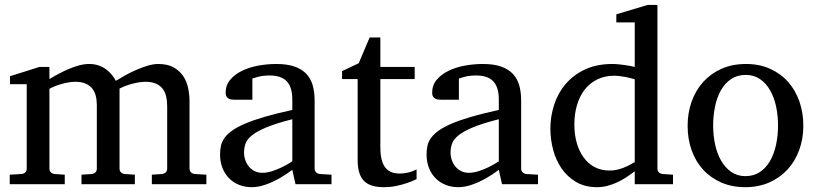

<svg xmlns="http://www.w3.org/2000/svg" viewBox="-20 -757 3355 789"><path d="M604 0V-39.1L646 -42Q655.3 -43 661.1 -48.8Q667 -54.7 667 -64V-318.8Q667 -342.3 662.6 -361.1Q658.2 -379.9 647.7 -393.1Q637.2 -406.2 620.1 -413.6Q603 -420.9 578.1 -420.9Q565.4 -420.9 551.5 -418.7Q537.6 -416.5 523.7 -412.8Q509.8 -409.2 496.3 -404.1Q482.9 -398.9 471.2 -393.1V-64Q471.2 -54.7 477.1 -48.8Q482.9 -43 492.2 -42L534.2 -39.1V0H314.9V-39.1L356.9 -42Q366.2 -43 372.1 -48.8Q377.9 -54.7 377.9 -64V-325.2Q377.9 -346.2 373.3 -364Q368.7 -381.8 358.2 -394.3Q347.7 -406.7 330.8 -413.8Q314 -420.9 290 -420.9Q275.9 -420.9 260.5 -418.2Q245.1 -415.5 231 -411.4Q216.8 -407.2 204.3 -402.1Q191.9 -397 183.1 -392.1V-64Q183.1 -54.7 189 -48.8Q194.8 -43 204.1 -42L246.1 -39.1V0H20V-39.1L68.8 -42Q78.1 -43 84 -48.8Q89.8 -54.7 89.8 -64V-411.1H21V-443.8L142.1 -481.9H183.1V-432.1Q199.7 -442.4 220 -453.1Q240.2 -463.9 261.7 -473.1Q283.2 -482.4 304.9 -488.3Q326.7 -494.1 346.2 -494.1Q367.7 -494.1 385.3 -488Q402.8 -481.9 416.3 -471.9Q429.7 -461.9 439.7 -449.5Q449.7 -437 456.1 -424.8Q471.2 -434.1 492.7 -446.3Q514.2 -458.5 538.1 -469Q562 -479.5 585.9 -486.8Q609.9 -494.1 629.9 -494.1Q669.4 -494.1 694.3 -479.7Q719.2 -465.3 733.6 -443.1Q748 -420.9 753.4 -393.6Q758.8 -366.2 758.8 -340.8V-64Q758.8 -54.7 764.9 -48.8Q771 -43 779.8 -42L828.1 -39.1V0Z M1181.2 -267.1Q1113.8 -250 1074.2 -233.4Q1034.7 -216.8 1014.4 -200Q994.1 -183.1 988.5 -165.8Q982.9 -148.4 982.9 -129.9Q982.9 -114.3 988 -99.4Q993.2 -84.5 1002.7 -72.8Q1012.2 -61 1026.1 -54Q1040 -46.9 1058.1 -46.9Q1078.1 -46.9 1099.9 -54.2Q1121.6 -61.5 1139.6 -70.3Q1160.6 -80.6 1181.2 -94.2ZM1194.3 0 1181.2 -59.1Q1154.8 -39.1 1127 -23.4Q1114.7 -16.6 1101.1 -10.3Q1087.4 -3.9 1073 1.2Q1058.6 6.3 1043.7 9.3Q1028.8 12.2 1014.2 12.2Q986.8 12.2 963.1 2.9Q939.5 -6.3 921.9 -23.9Q904.3 -41.5 894.3 -66.4Q884.3 -91.3 884.3 -123Q884.3 -141.6 887.9 -158.2Q891.6 -174.8 902.8 -190.4Q914.1 -206.1 934.3 -220.5Q954.6 -234.9 987.5 -249Q1020.5 -263.2 1068.1 -277.1Q1115.7 -291 1181.2 -305.2V-348.1Q1181.2 -398.4 1158.7 -422.6Q1136.2 -446.8 1087.9 -446.8Q1061.5 -446.8 1043 -441.9Q1024.4 -437 1017.1 -434.1V-347.2H944.3Q937.5 -347.2 930.9 -348.1Q924.3 -349.1 918.9 -352.3Q913.6 -355.5 910.4 -361.1Q907.2 -366.7 907.2 -376Q907.2 -406.7 925.8 -429Q944.3 -451.2 974.1 -465.8Q1003.9 -480.5 1041 -487.3Q1078.1 -494.1 1115.2 -494.1Q1161.6 -494.1 1192.1 -482.9Q1222.7 -471.7 1240.5 -451.7Q1258.3 -431.6 1265.6 -404.3Q1272.9 -377 1272.9 -344.2V-64Q1272.9 -54.7 1279.1 -48.8Q1285.2 -43 1293.9 -42L1342.3 -39.1V0Z M1691.9 -21Q1673.3 -11.7 1651.4 -4.4Q1632.8 2 1608.4 7.1Q1584 12.2 1557.1 12.2Q1500.5 12.2 1475.1 -14.2Q1449.7 -40.5 1449.7 -100.1V-432.1H1385.7V-464.8L1454.1 -497.1L1499 -603H1543V-481.9H1684.1V-432.1H1543V-152.8Q1543 -123 1548.1 -102.3Q1553.2 -81.5 1563.2 -68.6Q1573.2 -55.7 1588.1 -49.8Q1603 -43.9 1623 -43.9Q1637.7 -43.9 1650.1 -46.4Q1662.6 -48.8 1671.9 -52.2Q1682.6 -56.2 1691.9 -61Z M2029.8 -267.1Q1962.4 -250 1922.9 -233.4Q1883.3 -216.8 1863 -200Q1842.8 -183.1 1837.2 -165.8Q1831.5 -148.4 1831.5 -129.9Q1831.5 -114.3 1836.7 -99.4Q1841.8 -84.5 1851.3 -72.8Q1860.8 -61 1874.8 -54Q1888.7 -46.9 1906.7 -46.9Q1926.8 -46.9 1948.5 -54.2Q1970.2 -61.5 1988.3 -70.3Q2009.3 -80.6 2029.8 -94.2ZM2043 0 2029.8 -59.1Q2003.4 -39.1 1975.6 -23.4Q1963.4 -16.6 1949.7 -10.3Q1936 -3.9 1921.6 1.2Q1907.2 6.3 1892.3 9.3Q1877.4 12.2 1862.8 12.2Q1835.4 12.2 1811.8 2.9Q1788.1 -6.3 1770.5 -23.9Q1752.9 -41.5 1742.9 -66.4Q1732.9 -91.3 1732.9 -123Q1732.9 -141.6 1736.6 -158.2Q1740.2 -174.8 1751.5 -190.4Q1762.7 -206.1 1783 -220.5Q1803.2 -234.9 1836.2 -249Q1869.1 -263.2 1916.7 -277.1Q1964.4 -291 2029.8 -305.2V-348.1Q2029.8 -398.4 2007.3 -422.6Q1984.9 -446.8 1936.5 -446.8Q1910.2 -446.8 1891.6 -441.9Q1873 -437 1865.7 -434.1V-347.2H1793Q1786.1 -347.2 1779.5 -348.1Q1772.9 -349.1 1767.6 -352.3Q1762.2 -355.5 1759 -361.1Q1755.9 -366.7 1755.9 -376Q1755.9 -406.7 1774.4 -429Q1793 -451.2 1822.8 -465.8Q1852.5 -480.5 1889.6 -487.3Q1926.8 -494.1 1963.9 -494.1Q2010.3 -494.1 2040.8 -482.9Q2071.3 -471.7 2089.1 -451.7Q2106.9 -431.6 2114.3 -404.3Q2121.6 -377 2121.6 -344.2V-64Q2121.6 -54.7 2127.7 -48.8Q2133.8 -43 2142.6 -42L2190.9 -39.1V0Z M2588.4 -431.2Q2582 -433.1 2572 -435.8Q2562 -438.5 2550.5 -440.7Q2539.1 -442.9 2526.6 -444.3Q2514.2 -445.8 2503.4 -445.8Q2466.3 -445.8 2436 -431.4Q2405.8 -417 2384.5 -390.9Q2363.3 -364.7 2351.8 -327.6Q2340.3 -290.5 2340.3 -245.1Q2340.3 -204.1 2350.1 -169.7Q2359.9 -135.3 2378.4 -109.9Q2397 -84.5 2423.8 -70.3Q2450.7 -56.2 2485.4 -56.2Q2500.5 -56.2 2514.6 -59.3Q2528.8 -62.5 2542 -67.6Q2555.2 -72.8 2566.9 -78.9Q2578.6 -85 2588.4 -90.8ZM2588.4 0V-53.2Q2571.3 -40 2553 -28.1Q2534.7 -16.1 2515.4 -7.3Q2496.1 1.5 2475.8 6.8Q2455.6 12.2 2433.6 12.2Q2383.3 12.2 2346.9 -9.5Q2310.5 -31.2 2287.1 -65.7Q2263.7 -100.1 2252.7 -142.8Q2241.7 -185.5 2241.7 -228Q2241.7 -278.8 2257.3 -326.9Q2272.9 -375 2304.7 -412.1Q2336.4 -449.2 2384.3 -471.7Q2432.1 -494.1 2496.6 -494.1Q2508.3 -494.1 2522 -492.7Q2535.6 -491.2 2548.6 -489.5Q2561.5 -487.8 2572 -485.6Q2582.5 -483.4 2588.4 -481.9V-665H2512.7V-698.2L2641.6 -736.8H2681.6V-64Q2681.6 -54.7 2687.5 -48.8Q2693.4 -43 2702.6 -42L2745.6 -39.1V0Z M3177.2 -241.2Q3177.2 -282.2 3169.2 -319.8Q3161.1 -357.4 3144.5 -386.2Q3127.9 -415 3103 -432.1Q3078.1 -449.2 3044.4 -449.2Q3009.8 -449.2 2984.4 -432.1Q2959 -415 2942.6 -386.2Q2926.3 -357.4 2918.5 -319.8Q2910.6 -282.2 2910.6 -241.2Q2910.6 -200.7 2918.7 -163.1Q2926.8 -125.5 2943.4 -96.7Q2960 -67.9 2984.9 -50.5Q3009.8 -33.2 3043.5 -33.2Q3077.6 -33.2 3103 -50.3Q3128.4 -67.4 3144.8 -96.2Q3161.1 -125 3169.2 -162.6Q3177.2 -200.2 3177.2 -241.2ZM3281.2 -240.2Q3281.2 -187 3264.4 -140.9Q3247.6 -94.7 3216.6 -60.8Q3185.5 -26.9 3141.4 -7.3Q3097.2 12.2 3042.5 12.2Q2987.8 12.2 2943.8 -7.1Q2899.9 -26.4 2869.1 -60.1Q2838.4 -93.8 2822 -139.9Q2805.7 -186 2805.7 -240.2Q2805.7 -293.5 2822.3 -339.8Q2838.9 -386.2 2870.1 -420.7Q2901.4 -455.1 2945.6 -474.6Q2989.7 -494.1 3045.4 -494.1Q3101.1 -494.1 3145 -474.1Q3189 -454.1 3219.2 -419.7Q3249.5 -385.3 3265.4 -339.1Q3281.2 -293 3281.2 -240.2Z"/></svg>

Font: BabelStone Ogham Bound
Style: Italic
Weight: 400
Italic angle: -30°
Designer: Andrew West
Foundry: BabelStone
Version: Version 2.02 March 14, 2022